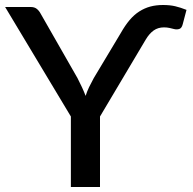

<svg xmlns="http://www.w3.org/2000/svg" viewBox="-24 -748 773 768"><path d="M459.5 -616.5Q476.5 -646.5 494.5 -667.8Q512.5 -689 533.2 -702.2Q554 -715.5 577.2 -721.8Q600.5 -728 628 -728Q656 -728 677 -723Q698 -718 722 -708.5L707 -651.5Q703 -635 692.8 -632Q682.5 -629 671.5 -632Q664.5 -634 654 -636.2Q643.5 -638.5 632 -638.5Q608 -638.5 590.5 -626Q573 -613.5 558.5 -589L376 -282V0H259.5V-282L-3.5 -720H99Q114 -720 123.2 -712.5Q132.5 -705 138.5 -693.5L286 -435.5Q296 -416 304 -398.8Q312 -381.5 318.5 -364.5Q324 -382 332.2 -399.2Q340.5 -416.5 351 -435.5Z"/></svg>

Font: Lato SemiBold
Style: Regular
Weight: 600
Designer: Lukasz Dziedzic with Adam Twardoch and Botio Nikoltchev
Foundry: tyPoland Lukasz Dziedzic
Version: Version 2.015; 2015-08-06; http://www.latofonts.com/